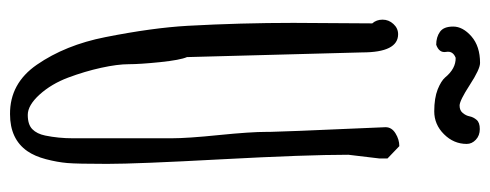

<svg xmlns="http://www.w3.org/2000/svg" viewBox="-316 -639 973 381"><g transform="rotate(90 170.5 -448.5)"><path d="M19 0ZM265.6 -888.2Q265.6 -862.3 246.3 -843Q227.1 -823.7 200.9 -823.7Q174.8 -823.7 157.2 -830.6Q140.6 -837.4 133.8 -845.2Q116.2 -866.7 94.7 -866.2Q80.6 -860.8 83 -847.2Q85.4 -833.5 68.8 -827.6Q53.7 -827.6 43.2 -835Q32.7 -842.3 32.7 -861.3Q32.7 -880.4 52.2 -897.5Q71.8 -914.6 105 -914.6Q117.2 -914.6 148.4 -894.3Q179.7 -874 189.5 -874Q199.2 -874 204.3 -880.4Q209.5 -886.7 210.9 -894Q212.4 -901.4 217.8 -907.7Q223.1 -914.1 236.1 -914.1Q249 -914.1 257.3 -906.2Q265.6 -898.4 265.6 -888.2ZM25.4 -544.4 26.4 -700.7Q19 -709 19 -721.2Q19 -733.4 27.6 -742.7Q36.1 -752 47.9 -752Q84 -752 84 -680.7L93.3 -333Q99.1 -319.8 103.3 -279.8Q107.4 -239.7 107.4 -217.5Q107.4 -195.3 114.5 -162.8Q121.6 -130.4 134 -97.2Q146.5 -64 167.7 -40.5Q189 -17.1 208 -17.1Q227.1 -17.1 236.3 -26.1Q245.6 -35.2 249 -51.8Q254.4 -78.1 254.4 -106.9V-302.2Q254.4 -334 248 -396.5Q241.7 -459 241.7 -490.7V-497.6L239.7 -555.7L232.4 -727.1Q232.4 -739.3 244.6 -746.8Q256.8 -754.4 270 -754.4L294.4 -731V-714.4L287.1 -653.3Q287.1 -569.8 296.1 -401.9Q305.2 -233.9 305.2 -174.6Q305.2 -115.2 303.5 -95.5Q301.8 -75.7 295.9 -53.2Q290 -30.8 279.8 -16.1Q255.9 18.1 206.5 18.1Q145.5 18.6 108.4 -35.2Q69.3 -91.8 53.7 -170.9Q35.2 -264.2 31.2 -334.5Q25.4 -440.4 25.4 -544.4Z"/></g></svg>

Font: Amatic
Style: Bold
Weight: 700
Width: 3
Version: Version 2.000; ttfautohint (v0.92-dirty) -l 8 -r 50 -G 50 -x